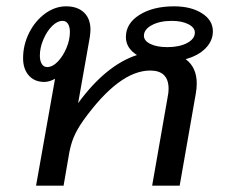

<svg xmlns="http://www.w3.org/2000/svg" viewBox="-20 -587 714 607"><path d="M567 -400Q602 -374 602 -323Q602 -308 599 -291L548 0H461L510 -280Q513 -294 513 -306Q513 -364 455 -364Q357 -364 244 -207Q224 -179 213 -153Q202 -127 196 -87L181 0H94L154 -338Q136 -328 120 -328Q89 -328 71 -348.5Q53 -369 53 -403Q53 -445 72 -483Q91 -521 122.5 -544Q154 -567 189 -567Q225 -567 245.5 -547.5Q266 -528 266 -493Q266 -486 264 -470L227 -261Q315 -381 413 -413Q378 -435 378 -470Q378 -513 421 -540Q464 -567 530 -567Q584 -567 618.5 -545Q653 -523 653 -488Q653 -458 630 -434.5Q607 -411 567 -400ZM201 -486Q201 -502 195 -511.5Q189 -521 178 -521Q161 -521 144.5 -504.5Q128 -488 117 -462Q106 -436 106 -411Q106 -395 112 -385Q118 -375 129 -375Q146 -375 162.5 -392Q179 -409 190 -435Q201 -461 201 -486ZM596 -484Q596 -500 575.5 -510.5Q555 -521 523 -521Q485 -521 460 -507.5Q435 -494 435 -474Q435 -458 455.5 -448Q476 -438 509 -438Q547 -438 571.5 -451Q596 -464 596 -484Z"/></svg>

Font: KoHo Medium
Style: Italic
Weight: 500
Italic angle: -10°
Designer: Cadson Demak & Katatrad Team
Foundry: Cadson Demak Co.,Ltd.
Version: Version 1.000